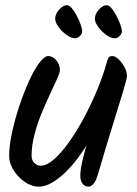

<svg xmlns="http://www.w3.org/2000/svg" viewBox="-20 -724 519 729"><path d="M292.1 -604.3Q292.1 -595.9 283.4 -587.3Q274.8 -578.6 265.6 -578.6Q250.9 -578.6 233.1 -591.2Q215.4 -603.8 202.5 -621.4Q189.6 -639 189.6 -652.3Q189.6 -664.1 196.1 -675.7Q202.7 -687.3 213.5 -695.8Q224.3 -704.2 234.4 -704.2Q242.8 -704.2 252.7 -692.8Q262.6 -681.3 271.5 -664.2Q280.3 -647.1 286.2 -630.9Q292.1 -614.7 292.1 -604.3ZM442.8 -604.3Q442.8 -595.9 434.1 -587.3Q425.4 -578.6 416.3 -578.6Q401.5 -578.6 383.8 -591.2Q366 -603.8 353.2 -621.4Q340.3 -639 340.3 -652.3Q340.3 -664.1 346.8 -675.7Q353.4 -687.3 364.2 -695.8Q374.9 -704.2 385 -704.2Q393.4 -704.2 403.3 -692.8Q413.2 -681.3 422.1 -664.2Q431 -647.1 436.9 -630.9Q442.8 -614.7 442.8 -604.3ZM207.4 -457.4Q207.4 -448.7 196.8 -424.8Q186.1 -401 170.2 -367.1Q154.2 -333.3 137.7 -293.4Q121.2 -253.5 110.6 -211.9Q99.9 -170.4 99.9 -132Q99.9 -116 110.2 -105.4Q120.5 -94.8 134.2 -94.8Q157.8 -94.8 186.6 -120.4Q215.4 -146.1 245.1 -188.7Q274.9 -231.3 302.1 -283Q329.3 -334.7 350.7 -386.9Q372.2 -439.1 384.1 -482.8Q388.4 -498.8 392 -504.9Q395.6 -511.1 406.3 -511.1Q414.7 -511.1 424.3 -503.8Q434 -496.5 442.6 -485Q451.2 -473.6 456.7 -460.4Q462.1 -447.3 462.1 -434.9Q462.1 -425.8 447.2 -376.5Q432.3 -327.2 407.1 -245.8Q381.9 -164.4 350.3 -57.3Q343.9 -36.2 334.7 -25.7Q325.5 -15.3 315.6 -15.3Q303.5 -15.3 294.2 -25.5Q284.9 -35.7 284.9 -57Q284.9 -79.3 293.4 -116Q302 -152.7 315.3 -195.1Q328.7 -237.5 343.7 -273.9L357.3 -268.8Q343.1 -231.8 322.5 -195.5Q301.8 -159.1 277.8 -126.8Q253.7 -94.4 227.8 -69.4Q201.9 -44.3 176.1 -29.8Q150.4 -15.3 127.7 -15.3Q106.8 -15.3 87 -25.6Q67.1 -36 50.7 -53.2Q34.3 -70.3 24.6 -90.7Q14.8 -111 14.8 -131.4Q14.8 -169.7 25.3 -219Q35.8 -268.3 52.6 -319.2Q69.4 -370.1 89.1 -413.9Q108.8 -457.6 128.5 -484.4Q148.2 -511.1 163.3 -511.1Q181 -511.1 194.2 -494.7Q207.4 -478.3 207.4 -457.4Z"/></svg>

Font: Kalam Variable Light
Style: Regular
Weight: 300
Designer: Lipi Raval, Jonny Pinhorn
Foundry: Indian Type Foundry
Version: Version 3.000